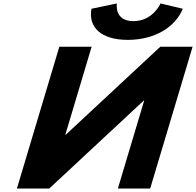

<svg xmlns="http://www.w3.org/2000/svg" viewBox="-20 -1097 1140 1117"><path d="M914 -1077C914 -1077 869.9 -974 756.1 -974C642.4 -974 659.9 -1077 659.9 -1077L512.2 -1046C492.2 -939 567.4 -865 723.5 -865C879.6 -865 999.5 -939 1043.5 -1046ZM818.8 -512H816.4L266.3 0H78.3L325.1 -825H513.1L360 -313H362.4L912.4 -825H1100.4L853.7 0H665.7Z"/></svg>

Font: Hussar
Style: BdSuprExtOblThree
Weight: 700
Foundry: Cannot Into Space Fonts
Version: Version 2.00